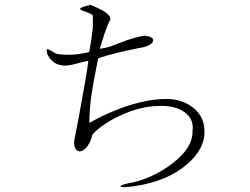

<svg xmlns="http://www.w3.org/2000/svg" viewBox="-20 -780 1040 799"><path d="M366.2 -708V-663.1Q364.3 -644.5 359.4 -611.3Q356.4 -593.8 351.6 -565.4V-563.5Q319.3 -555.7 285.2 -552.7Q251 -550.8 224.6 -554.7Q218.8 -554.7 210 -558.6Q206.1 -561.5 195.3 -567.4Q180.7 -576.2 176.8 -575.2Q170.9 -573.2 178.7 -550.8Q190.4 -530.3 206.1 -519.5Q224.6 -506.8 252.9 -506.8Q265.6 -507.8 284.2 -511.7Q295.9 -514.6 319.3 -520.5L347.7 -527.3Q338.9 -458 319.3 -356.4Q309.6 -298.8 292 -210.9L288.1 -190.4Q288.1 -166 297.9 -156.2Q306.6 -146.5 321.3 -152.3Q335 -158.2 346.7 -175.8Q359.4 -195.3 364.3 -219.7Q403.3 -262.7 477.5 -297.9Q561.5 -336.9 635.7 -338.9Q705.1 -342.8 746.1 -314.5Q788.1 -286.1 781.2 -234.4Q783.2 -166 698.2 -100.6Q625 -43.9 539.1 -22.5Q482.4 -11.7 481.4 -4.9Q480.5 2.9 537.1 -4.9Q676.8 -25.4 758.8 -96.7Q831.1 -159.2 831.1 -230.5Q831.1 -302.7 771.5 -340.8Q727.5 -368.2 673.8 -368.2Q586.9 -368.2 481.4 -329.1Q416 -304.7 351.6 -268.6Q352.5 -329.1 361.3 -390.6Q367.2 -427.7 379.9 -493.2L388.7 -537.1Q411.1 -545.9 465.8 -559.6Q497.1 -567.4 553.7 -579.1L582 -585Q614.3 -594.7 617.2 -610.4Q620.1 -627 581.1 -631.8Q555.7 -627.9 528.3 -619.1Q510.7 -614.3 481.4 -602.5Q451.2 -590.8 437.5 -585.9Q414.1 -579.1 395.5 -577.1L399.4 -590.8Q409.2 -624 416 -643.6Q428.7 -679.7 439.5 -699.2Q439.5 -715.8 414.1 -732.4Q394.5 -744.1 356.4 -759.8Q313.5 -750 313.5 -743.2Q313.5 -738.3 335.9 -731.4Q352.5 -725.6 358.4 -721.7Q369.1 -715.8 366.2 -708Z"/></svg>

Font: Batang
Style: Regular
Weight: 400
Version: Version 2.21